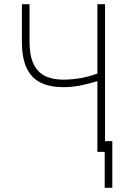

<svg xmlns="http://www.w3.org/2000/svg" viewBox="-20 -731 600 924"><path d="M85.4 -710.9H122.1V-530.8Q122.1 -464.8 140.9 -424.6Q159.7 -384.3 195.6 -366Q231.4 -347.7 284.7 -347.7Q307.1 -347.7 329.8 -349.9Q352.5 -352.1 375 -356.4Q397.5 -360.8 419.4 -367.4Q441.4 -374 463.4 -381.8V-345.7Q442.9 -338.4 421.6 -332.5Q400.4 -326.7 378.2 -321.8Q356 -316.9 332.5 -314.2Q309.1 -311.5 284.7 -311.5Q220.7 -311.5 176.3 -333Q131.8 -354.5 108.6 -402.8Q85.4 -451.2 85.4 -530.8ZM448.7 -710.9H485.4V0H448.7ZM520.5 -51.8V172.9H483.9V-51.8Z"/></svg>

Font: Roboto Condensed ExtraLight
Style: Regular
Weight: 250
Designer: Christian Robertson
Foundry: Google
Version: Version 3.008; 2023